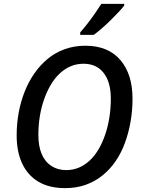

<svg xmlns="http://www.w3.org/2000/svg" viewBox="-20 -961 729 991"><path d="M316 10Q234 10 178.5 -23Q123 -56 94.5 -117Q66 -178 66 -262Q66 -322 76.5 -379.5Q87 -437 107.5 -488.5Q128 -540 158 -583Q188 -626 227 -658Q266 -690 315 -707.5Q364 -725 420 -725Q538 -725 601 -651.5Q664 -578 664 -452Q664 -391 654 -333.5Q644 -276 625 -224Q606 -172 577 -129.5Q548 -87 509 -55.5Q470 -24 422 -7Q374 10 316 10ZM322 -83Q357 -83 387.5 -96Q418 -109 443.5 -133Q469 -157 489 -191Q509 -225 523 -266.5Q537 -308 544.5 -354.5Q552 -401 552 -452Q552 -537 515 -584.5Q478 -632 411 -632Q376 -632 345 -619Q314 -606 288 -581.5Q262 -557 242 -523Q222 -489 207.5 -448Q193 -407 185.5 -360.5Q178 -314 178 -264Q178 -207 195 -166.5Q212 -126 245 -104.5Q278 -83 322 -83ZM394 -794Q411 -813 431 -838.5Q451 -864 470 -891.5Q489 -919 503 -941H621V-932Q611 -919 592 -898.5Q573 -878 550.5 -856Q528 -834 505.5 -814.5Q483 -795 464 -781H394Z"/></svg>

Font: Noto Sans Display Medium
Style: Italic
Weight: 500
Italic angle: -12°
Designer: Monotype Design Team
Foundry: Monotype Imaging Inc.
Version: Version 2.003